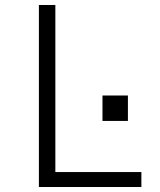

<svg xmlns="http://www.w3.org/2000/svg" viewBox="-20 -750 640 770"><path d="M136 0V-730H202V-60H547V0ZM391 -367H493V-265H391Z"/></svg>

Font: Tiny ExtraLight
Style: Regular
Weight: 200
Monospace: yes
Designer: Philipp Nurullin, Konstantin Bulenkov
Foundry: JetBrains
Version: Version 2.251; ttfautohint (v1.8.4.7-5d5b)